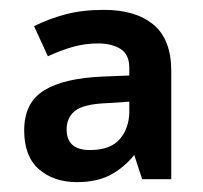

<svg xmlns="http://www.w3.org/2000/svg" viewBox="-20 -742 412 389"><path d="M191 -722Q255 -722 291 -692Q327 -662 327 -598V-379H268L252 -428Q231 -402 203.5 -387.5Q176 -373 136 -373Q89 -373 59 -399Q29 -425 29 -478Q29 -534 69.5 -559Q110 -584 191 -587L242 -589V-604Q242 -632 224 -643Q206 -654 179 -654Q152 -654 127.5 -647Q103 -640 77 -628L49 -689Q79 -704 113 -713Q147 -722 191 -722ZM196 -533Q148 -531 131.5 -517Q115 -503 115 -480Q115 -438 162 -438Q204 -438 223 -460.5Q242 -483 242 -517V-536Z"/></svg>

Font: Noto Sans Canadian Aboriginal SemiBold
Style: Regular
Weight: 600
Designer: Monotype Design Team, Typotheque's Kevin King
Foundry: Monotype Imaging Inc.
Version: Version 2.004; ttfautohint (v1.8.4.7-5d5b)